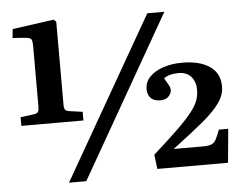

<svg xmlns="http://www.w3.org/2000/svg" viewBox="-52 -785 1095 863"><g transform="rotate(-5 495.5 -354.0)"><path d="M34 -259V-298L94 -306Q110 -308 114 -316Q118 -324 118 -340V-613Q118 -634 113.5 -642Q109 -650 85 -652L29 -656L33 -696L220 -722L231 -712V-338Q231 -321 236 -314.5Q241 -308 257 -306L314 -298V-259ZM225 14 642 -714H719L303 14ZM626 -13 618 -78Q688 -140 731 -182Q774 -224 796.5 -253Q819 -282 827 -305Q835 -328 835 -352Q835 -388 815 -411Q795 -434 758 -434Q716 -434 692 -416Q701 -400 709 -386Q717 -372 717 -361Q717 -346 704 -332.5Q691 -319 667 -319Q637 -319 623 -334.5Q609 -350 609 -374Q609 -406 631.5 -429.5Q654 -453 692.5 -466Q731 -479 779 -479Q857 -479 902.5 -448Q948 -417 948 -357Q948 -319 922.5 -283Q897 -247 844 -203Q791 -159 707 -96H838Q863 -96 876.5 -101Q890 -106 898 -121Q906 -136 917 -165H959L945 -13Z"/></g></svg>

Font: Literata 36pt SemiBold
Style: Regular
Weight: 600
Designer: Latin by Veronika Burian and Jose Scaglione. Greek by Irene Vlachou. Cyrillic by Vera Evstafieva.
Foundry: TypeTogether
Version: Version 3.002